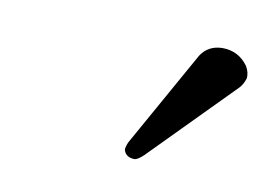

<svg xmlns="http://www.w3.org/2000/svg" viewBox="-37 -780 392 282"><g transform="rotate(10 159.5 -639.5)"><path d="M275.4 -731Q299.8 -731 314 -711.4Q319.8 -701.7 318.4 -692.9Q315.4 -683.6 310.1 -678.2L189.9 -556.2Q182.1 -548.8 177.2 -547.9Q164.1 -547.9 160.6 -558.1Q160.2 -560.5 160.6 -562Q162.1 -567.9 163.6 -570.8L243.7 -713.9Q254.4 -730.5 275.4 -731Z"/></g></svg>

Font: Linux Libertine Slanted O
Style: Bold Slanted
Weight: 700
Designer: Philipp H. Poll
Foundry: Philipp H. Poll
Version: Version 5.0.0